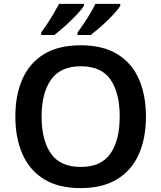

<svg xmlns="http://www.w3.org/2000/svg" viewBox="-20 -958 830 988"><path d="M731 -358Q731 -247 694.5 -164.5Q658 -82 583 -36Q508 10 395 10Q281 10 206.5 -36Q132 -82 95.5 -165Q59 -248 59 -359Q59 -469 95.5 -551.5Q132 -634 206.5 -679.5Q281 -725 396 -725Q509 -725 583.5 -679.5Q658 -634 694.5 -551.5Q731 -469 731 -358ZM194 -358Q194 -237 242 -168Q290 -99 395 -99Q501 -99 548.5 -168Q596 -237 596 -358Q596 -479 549 -548Q502 -617 396 -617Q291 -617 242.5 -548Q194 -479 194 -358ZM599 -928Q591 -915 573.5 -895Q556 -875 533.5 -853Q511 -831 488 -811.5Q465 -792 447 -778H379V-791Q393 -810 410.5 -835.5Q428 -861 444 -888.5Q460 -916 471 -938H599ZM412 -928Q404 -915 386 -895Q368 -875 345.5 -853Q323 -831 300.5 -811.5Q278 -792 260 -778H192V-791Q206 -810 223 -835.5Q240 -861 256 -888.5Q272 -916 284 -938H412Z"/></svg>

Font: Noto Sans Bassa Vah SemiBold
Style: Regular
Weight: 600
Designer: Monotype Design Team
Foundry: Monotype Imaging Inc.
Version: Version 2.002; ttfautohint (v1.8.4.7-5d5b)